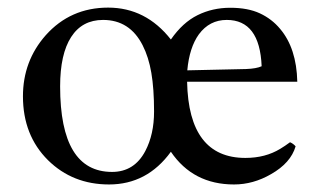

<svg xmlns="http://www.w3.org/2000/svg" viewBox="-20 -472 829 502"><path d="M664.1 -298.8Q659.2 -419.9 572.8 -419.9Q527.8 -419.9 500 -382.3Q475.1 -347.7 469.7 -288.1L623 -291.5Q650.4 -292.5 664.1 -298.8ZM137.2 -246.1Q137.2 -22.5 272.9 -22.5Q331.1 -22.5 359.9 -77.1Q382.8 -120.6 382.8 -180.4Q382.8 -240.2 375.7 -281.5Q368.7 -322.8 353 -353.5Q319.3 -419.9 249.5 -419.9Q194.8 -419.9 166 -375.2Q137.2 -330.6 137.2 -246.1ZM426.8 -368.7Q457.5 -413.1 496.6 -432.4Q535.6 -451.7 582 -451.7Q628.4 -451.7 659.7 -437Q690.9 -422.4 712.4 -396.5Q755.4 -345.7 757.3 -258.3H469.2Q473.1 -59.1 621.6 -59.1Q673.8 -59.1 712.9 -83Q725.1 -90.3 738.3 -100.1Q746.6 -96.7 752.9 -89.4Q740.2 -45.9 688.5 -16.6Q642.1 10.3 591.8 10.3Q484.9 10.3 426.8 -75.2Q364.7 10.3 265.1 10.3Q169.9 10.3 105.5 -53.2Q40 -118.2 40 -220.2Q40 -312.5 99.6 -379.9Q164.1 -452.1 262.7 -452.1Q361.3 -452.1 426.8 -368.7Z"/></svg>

Font: RadleyRegular
Style: Regular
Weight: 400
Designer: vernon adams
Foundry: vernon adams
Version: Version 1.000;PS 001.001;hotconv 1.0.56